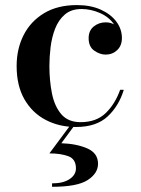

<svg xmlns="http://www.w3.org/2000/svg" viewBox="-20 -490 556 756"><path d="M279 173Q279 136 248.8 125Q218.5 114 174.5 114L261 -2.5H278L221.5 74Q282 76 324 94.5Q366 113 366 155Q366 192.5 325.2 219Q284.5 245.5 185 245.5V232Q229 232 254 215.2Q279 198.5 279 173ZM467.5 -136.5Q448 -72.5 403.5 -31.2Q359 10 279.5 10Q213 10 160 -17.8Q107 -45.5 76.2 -99Q45.5 -152.5 45.5 -230Q45.5 -297.5 73 -351.8Q100.5 -406 153.5 -438Q206.5 -470 283 -470Q337 -470 376.8 -452Q416.5 -434 438.2 -404.8Q460 -375.5 460 -340.5Q460 -310 441.2 -292.5Q422.5 -275 396 -275Q373.5 -275 351.2 -290.5Q329 -306 329 -339.5Q329 -369.5 349.2 -385.8Q369.5 -402 396 -402Q414.5 -402 429 -394Q409.5 -423 373.5 -438.8Q337.5 -454.5 301 -454.5Q260.5 -454.5 235.5 -433Q210.5 -411.5 197.2 -377.5Q184 -343.5 179.2 -304.5Q174.5 -265.5 174.5 -230Q174.5 -173 184.5 -122.5Q194.5 -72 221.2 -40.5Q248 -9 297.5 -9Q359.5 -9 396.5 -45Q433.5 -81 453 -136.5Z"/></svg>

Font: Bodoni* 16 Medium
Style: Regular
Weight: 500
Version: Version 2.2